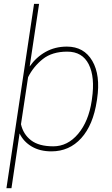

<svg xmlns="http://www.w3.org/2000/svg" viewBox="-20 -782 587 1005"><path d="M127 -377.9 89.8 -131.8Q101.6 -79.1 142.6 -47.6Q183.6 -16.1 258.8 -16.1Q334 -16.1 388.9 -81.3Q443.8 -146.5 460 -254.4L461.4 -264.6Q478 -378.4 444.6 -445.1Q411.1 -511.7 332 -511.7Q252.9 -511.7 203.9 -472.7Q154.8 -433.6 127 -377.9ZM249 10.3Q189 10.3 146 -15.1Q103 -40.5 82.5 -83.5L40 203.1H13.7L158.2 -761.7H184.6L135.3 -434.1Q168.9 -482.4 218.5 -510.3Q268.1 -538.1 330.1 -538.1Q419.4 -538.1 463.1 -463.4Q506.8 -388.7 488.3 -264.6L486.8 -254.4Q467.8 -127.9 405.3 -58.8Q342.8 10.3 249 10.3Z"/></svg>

Font: Roboto-ThinItalic
Style: Italic
Weight: 250
Italic angle: -12°
Designer: Google
Version: Version 1.100141; 2013; ttfautohint (v0.94.14-c901) -l 8 -r 